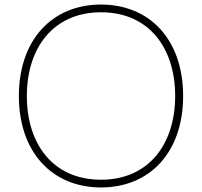

<svg xmlns="http://www.w3.org/2000/svg" viewBox="-20 -796 888 844"><path d="M424 28C638 28 785 -126 785 -374C785 -622 638 -776 424 -776C210 -776 63 -622 63 -374C63 -126 210 28 424 28ZM424 -6C213 -6 98 -163 98 -374C98 -584 213 -742 424 -742C635 -742 750 -585 750 -374C750 -164 635 -6 424 -6Z"/></svg>

Font: LINE Seed JP_OTF Thin
Style: Regular
Weight: 250
Designer: LY Corporation & Fontrix & Fontworks
Version: Version 1.007